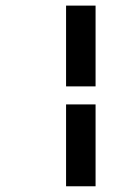

<svg xmlns="http://www.w3.org/2000/svg" viewBox="-20 -692 465 671"><path d="M210.9 -390.1V-672.4H314V-390.1ZM210.9 -41V-327.1H314V-41Z"/></svg>

Font: Elstob
Style: Bold Italic
Weight: 700
Italic angle: -20°
Designer: Peter S. Baker
Version: Version 1.015